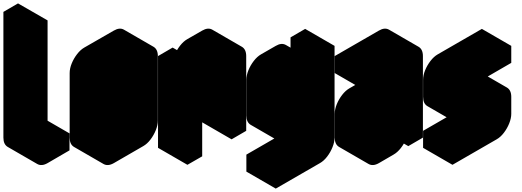

<svg xmlns="http://www.w3.org/2000/svg" viewBox="-63 -920 3073 1130"><path d="M217 -60 346 -135V-35L217 40Q182 60 156 45Q130 30 130 -10V-750L217 -800ZM217 -800 130 -750 -43 -850 43 -900ZM346 -135 217 -60 43 -160 173 -235ZM130 -750V-10Q130 30 156 45L-17 -55Q-43 -70 -43 -110V-850Z M607 -540 780 -640Q814 -660 840 -645Q866 -630 866 -590V-210Q866 -184 854 -154Q842 -124 822.5 -98.5Q803 -73 780 -60L607 40Q572 60 546 45Q520 30 520 -10V-390Q520 -417 532 -446.5Q544 -476 564 -501.5Q584 -527 607 -540ZM607 -60 780 -160V-540L607 -440ZM780 -540V-160L607 -260V-640ZM780 -160 607 -60 433 -160 607 -260ZM840 -645Q814 -660 780 -640L607 -540Q584 -527 564 -501.5Q544 -476 532 -446.5Q520 -417 520 -390V-10Q520 30 546 45L373 -55Q347 -70 347 -110V-490Q347 -517 359 -546.5Q371 -576 390.7 -601.5Q410.4 -627 433 -640L607 -740Q641.4 -760 667 -745Z M1040 -490 1127 -540V-440Q1127 -467 1139 -496.5Q1151 -526 1170.5 -551.5Q1190 -577 1213 -590L1300 -640Q1334 -660 1360 -645Q1386 -630 1386 -590V-150L1300 -100V-540L1127 -440V0L1040 50ZM1300 -540V-100L1127 -200V-640ZM1040 -490V50L867 -50V-590ZM1360 -645Q1334 -660 1300 -640L1213 -590Q1190 -577 1170.5 -551.5Q1151 -526 1139 -496.5Q1127 -467 1127 -440L953 -540Q953 -567 965 -596.5Q977 -626 997 -651.5Q1017 -677 1040 -690L1127 -740Q1161.4 -760 1187 -745ZM1127 -540 1040 -490 867 -590 953 -640Z M1647 -90Q1612 -70 1586 -85Q1560 -100 1560 -140V-350Q1560 -377 1572 -406.5Q1584 -436 1604 -461.5Q1624 -487 1647 -500L1733 -550Q1768 -570 1794 -555Q1820 -540 1820 -500V-600L1906 -650V-110Q1906 -84 1894 -54Q1882 -24 1862.5 1.5Q1843 27 1820 40L1560 190V90L1820 -60V-290Q1820 -264 1808 -234Q1796 -204 1776 -178.5Q1756 -153 1733 -140ZM1647 -190 1820 -290V-500L1647 -400ZM1820 -290V-60L1647 -160V-390ZM1820 -60 1560 90 1387 -10 1647 -160ZM1560 90V190L1387 90V-10ZM1906 -650 1820 -600 1647 -700 1733 -750ZM1820 -600V-500L1647 -600V-700ZM1820 -500V-290L1647 -390V-600ZM1820 -290 1647 -190 1473 -290 1647 -390ZM1794 -555Q1768 -570 1733 -550L1647 -500Q1624 -487 1604 -461.5Q1584 -436 1572 -406.5Q1560 -377 1560 -350V-140Q1560 -100 1586 -85L1413 -185Q1387 -200 1387 -240V-450Q1387 -477 1399 -506.5Q1411 -536 1430.7 -561.5Q1450.4 -587 1473 -600L1560 -650Q1594 -670 1620 -655Z M2080 -490 2340 -640Q2374 -660 2400 -645Q2426 -630 2426 -590V-110L2340 -60V-160Q2340 -134 2328 -104Q2316 -74 2296 -48.5Q2276 -23 2253 -10L2167 40Q2132 60 2106 45Q2080 30 2080 -10V-150Q2080 -177 2092 -206.5Q2104 -236 2124 -261.5Q2144 -287 2167 -300L2340 -400V-540L2080 -390ZM2167 -60 2340 -160V-300L2167 -200ZM2340 -540V-400L2167 -500V-640ZM2340 -160V-60L2167 -160V-260ZM2340 -300V-160L2167 -260V-400ZM2340 -160 2167 -60 1993 -160 2167 -260ZM2340 -400 2167 -300Q2144 -287 2124 -261.5Q2104 -236 2092 -206.5Q2080 -177 2080 -150V-10Q2080 30 2106 45L1933 -55Q1907 -70 1907 -110V-250Q1907 -277 1919 -306.5Q1931 -336 1950.7 -361.5Q1970.4 -387 1993 -400L2167 -500ZM2400 -645Q2374 -660 2340 -640L2080 -490L1907 -590L2167 -740Q2201 -760 2227 -745ZM2080 -490V-390L1907 -490V-590Z M2687 -200Q2652 -180 2626 -195Q2600 -210 2600 -250V-350Q2600 -377 2612 -406.5Q2624 -436 2644 -461.5Q2664 -487 2687 -500L2946 -650V-550L2687 -400V-300L2860 -400Q2894 -420 2920 -405Q2946 -390 2946 -350V-250Q2946 -224 2934 -194Q2922 -164 2902.5 -138.5Q2883 -113 2860 -100L2600 50V-50L2860 -200V-300ZM2860 -300V-200L2687 -300V-400ZM2860 -200 2600 -50 2427 -150 2687 -300ZM2600 -50V50L2427 -50V-150ZM2920 -405Q2894 -420 2860 -400L2687 -300L2513 -400L2687 -500Q2721 -520 2747 -505ZM2946 -650 2687 -500Q2664 -487 2644 -461.5Q2624 -436 2612 -406.5Q2600 -377 2600 -350V-250Q2600 -210 2626 -195L2453 -295Q2427 -310 2427 -350V-450Q2427 -477 2439 -506.5Q2451 -536 2470.7 -561.5Q2490.4 -587 2513 -600L2773 -750Z"/></svg>

Font: Nabla Normal
Style: Regular
Weight: 400
Designer: Arthur Reinders Folmer
Version: Version 1.000